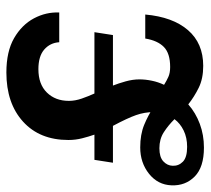

<svg xmlns="http://www.w3.org/2000/svg" viewBox="-48 -584 644 587"><g transform="rotate(-90 273.5 -291.0)"><path d="M115.3 11Q55.2 11 26.7 -17.4Q-1.9 -45.8 -0.1 -88.4Q1.5 -129.9 35.2 -156.9Q69 -183.8 115.8 -183.8Q155.3 -183.8 184.6 -171.8Q214 -159.7 237.6 -143.7L217.5 -105.8Q223.7 -123.5 223.7 -144Q223.7 -170.4 214.6 -196.5Q205.5 -222.6 181.7 -267.2H69L77.8 -323.8H154.9Q148.7 -341.6 143.6 -361.7Q138.5 -381.9 138.5 -403.4Q138.5 -491.2 194.7 -542.1Q250.8 -593 344.9 -593Q409 -593 449.8 -569.5Q490.6 -545.9 510.4 -508.8Q530.1 -471.6 528.3 -431.4H437.4Q435.6 -459.3 415.1 -477.2Q394.6 -495.1 355 -495.1Q309.1 -495.1 283.6 -469.2Q258.1 -443.2 258.1 -401.9Q258.1 -382.9 265.1 -362.7Q272.1 -342.6 280.6 -323.8H468.1L459.3 -267.2H304.9Q311.6 -250.3 317.7 -228.5Q323.8 -206.7 323.8 -186.1Q323.8 -167.7 319.7 -148.2Q315.7 -128.7 307.2 -110.9Q319.4 -103.2 331.4 -97.8Q343.5 -92.3 361.6 -92.3Q403.3 -92.3 422.9 -111.5Q442.5 -130.7 448.7 -168.4H522.1Q514.6 -84.3 474.4 -37.8Q434.2 8.8 365.1 8.8Q326.1 8.8 298.3 -4.9Q270.4 -18.7 247.4 -36.9Q221.6 -14.2 187.7 -1.6Q153.8 11 115.3 11ZM59.7 -84.8Q58.9 -66.4 72.1 -53.4Q85.3 -40.4 117.6 -40.4Q145.7 -40.4 167.5 -51Q189.2 -61.6 202.2 -79Q183.2 -98.2 162.2 -111.7Q141.2 -125.2 113.3 -125.2Q86.1 -125.2 73.1 -113.1Q60.2 -101 59.7 -84.8Z"/></g></svg>

Font: Rokkitt SemiBold
Style: Italic
Weight: 600
Italic angle: -9°
Designer: Vernon Adams
Foundry: Vernon Adams
Version: Version 3.103